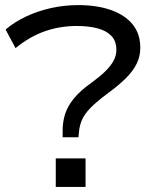

<svg xmlns="http://www.w3.org/2000/svg" viewBox="-20 -734 601 754"><path d="M226 -195V-222Q226 -255 235.5 -285.5Q245 -316 269.5 -346.5Q294 -377 339 -409Q372 -433 393.5 -454Q415 -475 426 -495.5Q437 -516 437 -538Q437 -573 417 -593.5Q397 -614 362 -623Q327 -632 281 -632Q215 -632 155.5 -611Q96 -590 41 -545L2 -618Q37 -648 83 -669.5Q129 -691 181 -702.5Q233 -714 287 -714Q361 -714 416 -694.5Q471 -675 501 -638Q531 -601 531 -546Q531 -513 516.5 -483.5Q502 -454 473.5 -426Q445 -398 404 -368Q362 -337 337.5 -312.5Q313 -288 302.5 -264.5Q292 -241 290 -214L288 -195ZM199 0V-112H316V0Z"/></svg>

Font: Nunito Sans 10pt Expanded
Style: Regular
Weight: 400
Width: 7
Designer: Vernon Adams
Foundry: Vernon Adams
Version: Version 3.101;gftools[0.9.27]